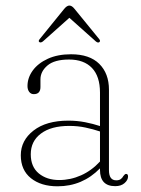

<svg xmlns="http://www.w3.org/2000/svg" viewBox="-20 -644 496 674"><path d="M53 -99Q53 -151 97.8 -185.8Q142.5 -220.5 220 -220.5Q250.5 -220.5 278.8 -215Q307 -209.5 331 -201.5V-319Q331 -376 302.8 -405.5Q274.5 -435 222.5 -435Q171 -435 146.5 -414Q122 -393 122 -365.5V-338.5Q122 -313.5 98.5 -313.5Q88.5 -313.5 82.5 -321.5Q76.5 -329.5 76.5 -342Q76.5 -371 95 -396.5Q113.5 -422 148 -437.8Q182.5 -453.5 229.5 -453.5Q294.5 -453.5 328.5 -419.8Q362.5 -386 362.5 -329V-46.5Q362.5 -11 388 -11Q398.5 -11 404.2 -15.5Q410 -20 413 -26Q418.5 -33.5 422.5 -33.5Q429.5 -33.5 429.5 -24.5Q429.5 -12 417.2 -1.2Q405 9.5 384.5 9.5Q331 9.5 331 -47.5V-53Q269.5 10 182 10Q124 10 88.5 -18.5Q53 -47 53 -99ZM88 -102.5Q88 -58.5 116.2 -35.2Q144.5 -12 188 -12Q227.5 -12 264.5 -28.5Q301.5 -45 331 -77V-182.5Q307 -190.5 280.2 -196.2Q253.5 -202 223 -202Q159.5 -202 123.8 -175.2Q88 -148.5 88 -102.5ZM328.5 -496Q324 -492.5 316.5 -498.5L223.5 -581.5L130.5 -498.5Q123 -493 118.5 -496Q113 -499.5 119.5 -507L205.5 -613Q215 -624.5 223.5 -624.5Q232.5 -624.5 241.5 -613L328 -507Q334 -500 328.5 -496Z"/></svg>

Font: Fraunces 72pt S050 Thin
Style: Regular
Weight: 100
Version: Version 1.000; ttfautohint (v1.8.3)